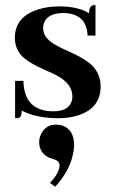

<svg xmlns="http://www.w3.org/2000/svg" viewBox="-20 -460 449 763"><path d="M191.4 -17.6Q256.8 -17.6 266.6 -64.5Q267.6 -71.3 267.6 -77.1Q267.6 -127 205.1 -160.2Q191.4 -168 161.1 -180.7Q87.9 -212.9 64.5 -240.2Q39.1 -269.5 39.1 -309.6Q39.1 -392.6 129.9 -421.9Q168 -434.6 214.8 -434.6Q291 -434.6 334 -407.2Q334 -436.5 351.6 -439.5Q355.5 -440.4 359.4 -440.4V-318.4H328.1Q324.2 -407.2 231.4 -408.2Q168.9 -408.2 154.3 -367.2Q151.4 -357.4 151.4 -347.7Q151.4 -305.7 210 -276.4Q221.7 -269.5 249 -257.8Q325.2 -223.6 350.6 -195.3Q379.9 -162.1 379.9 -116.2Q379.9 -31.2 292 -2Q255.9 9.8 210.9 9.8Q125 9.8 66.4 -20.5Q66.4 4.9 53.7 8.8Q47.9 9.8 40 9.8V-138.7H73.2Q75.2 -18.6 191.4 -17.6ZM274.4 116.2Q274.4 55.7 228.5 39.1Q215.8 35.2 202.1 35.2Q162.1 35.2 143.6 72.3Q135.7 87.9 135.7 104.5Q135.7 147.5 175.8 167Q183.6 169.9 191.4 171.9Q215.8 178.7 216.8 196.3Q216.8 225.6 180.7 264.6Q179.7 265.6 178.7 266.6L199.2 282.2Q260.7 215.8 272.5 139.6Q274.4 127 274.4 116.2Z"/></svg>

Font: Abhaya Libre ExtraBold
Style: Regular
Weight: 800
Designer: Pushpananda Ekanayake, Sol Matas, Pathum Egodawatta
Foundry: Mooniak
Version: Version 1.050 ; ttfautohint (v1.6)